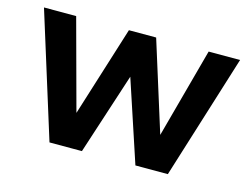

<svg xmlns="http://www.w3.org/2000/svg" viewBox="-76 -626 977 749"><g transform="rotate(15 413.0 -251.5)"><path d="M652 0H521L394 -384H430L305 0H174L17 -503H147L261 -82H228L360 -503H470L602 -82H568L682 -503H809Z"/></g></svg>

Font: Wix Madefor Display
Style: Bold
Weight: 700
Designer: Dalton Maag Ltd
Foundry: Dalton Maag Ltd
Version: Version 3.100